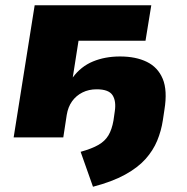

<svg xmlns="http://www.w3.org/2000/svg" viewBox="-20 -523 713 731"><path d="M334 188 287 55Q330 43 355 28.5Q380 14 393 -8Q406 -30 412 -64L417 -99Q423 -138 408.5 -160.5Q394 -183 348 -183Q318 -183 294 -171Q270 -159 254.5 -137.5Q239 -116 234 -85L221 0H32L112 -503H556L534 -368H279L257 -228Q288 -270 334 -289Q380 -308 437 -308Q497 -308 539 -287.5Q581 -267 599.5 -223Q618 -179 606 -105L600 -65Q594 -25 578.5 12.5Q563 50 534 82.5Q505 115 456 142Q407 169 334 188Z"/></svg>

Font: Nunito Sans 8pt Black
Style: Italic
Weight: 900
Italic angle: -9°
Version: Version 3.101;gftools[0.9.27]